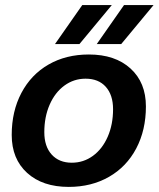

<svg xmlns="http://www.w3.org/2000/svg" viewBox="-20 -724 623 754"><path d="M303 -704H419L292 -551H196ZM467 -704H583L456 -551H360ZM26 -194Q26 -287 64 -359Q102 -431 170.5 -470.5Q239 -510 329 -510Q432 -510 492.5 -455Q553 -400 553 -306Q553 -213 515 -141Q477 -69 408 -29.5Q339 10 250 10Q147 10 86.5 -45Q26 -100 26 -194ZM424 -295Q424 -351 395.5 -383Q367 -415 316 -415Q270 -415 233 -388Q196 -361 175 -313Q154 -265 154 -205Q154 -149 183 -117Q212 -85 262 -85Q308 -85 345 -112Q382 -139 403 -187Q424 -235 424 -295Z"/></svg>

Font: Sarabun
Style: Bold Italic
Weight: 700
Italic angle: -10°
Designer: Suppakit Chalermlarp | Katatrad Co.,Ltd.
Foundry: Cadson Demak Co.,Ltd.
Version: Version 1.000; ttfautohint (v1.6)